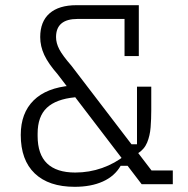

<svg xmlns="http://www.w3.org/2000/svg" viewBox="-20 -710 726 740"><path d="M202 -424Q166 -465 150.5 -498.5Q135 -532 135 -567Q135 -627 171 -658.5Q207 -690 275 -690H515V-494H460V-637H279Q196 -637 196 -567Q196 -544 208.5 -520Q221 -496 255 -457L564 -53H646V0H526ZM268 10Q168 10 114 -41.5Q60 -93 60 -190Q60 -274 109.5 -323Q159 -372 254 -380L269 -335Q196 -328 160.5 -294.5Q125 -261 125 -195V-186Q125 -115 161.5 -80Q198 -45 270 -45Q324 -45 373.5 -62.5Q423 -80 463 -112L489 -71H445Q422 -31 376.5 -10.5Q331 10 268 10ZM510 -118 470 -154H508V-376H563V-286Q563 -252 560.5 -219.5Q558 -187 547 -160.5Q536 -134 510 -118Z"/></svg>

Font: Mozilla Headline ExtraLight
Style: Regular
Weight: 200
Designer: Studio DRAMA
Foundry: Studio DRAMA
Version: Version 1.000